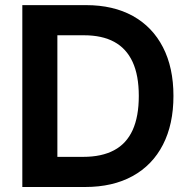

<svg xmlns="http://www.w3.org/2000/svg" viewBox="-20 -748 762 768"><path d="M320.3 0H134.3V-120.6H313.5Q386.7 -120.6 436.3 -147Q485.8 -173.3 510.5 -227.5Q535.2 -281.7 535.2 -364.3Q535.2 -446.8 510.3 -500.5Q485.4 -554.2 436.8 -580.6Q388.2 -606.9 315.9 -606.9H130.9V-727.5H324.2Q433.1 -727.5 511.5 -684.1Q589.8 -640.6 631.8 -559.1Q673.8 -477.5 673.8 -364.3Q673.8 -251 631.8 -169.2Q589.8 -87.4 510.5 -43.7Q431.2 0 320.3 0ZM209.5 -727.5V0H69.3V-727.5Z"/></svg>

Font: Inter Cardless
Style: Bold
Weight: 700
Designer: Rasmus Andersson
Foundry: rsms
Version: Version 4.001;git-9221beed3